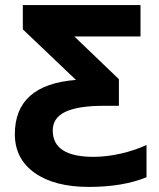

<svg xmlns="http://www.w3.org/2000/svg" viewBox="-20 -734 631 764"><path d="M189.9 -214.8Q189.9 -109.9 352.1 -109.9Q404.8 -109.9 461.7 -123Q518.6 -136.2 563 -157.2V-28.8Q469.2 9.8 333.3 9.8Q197.3 9.8 118.2 -45.9Q39.1 -101.6 39.1 -200.2Q39.1 -397 282.2 -416L70.8 -617.2V-713.9H539.1V-588.9H275.9L453.1 -418.9V-313H393.1Q291.5 -313 240.7 -289.3Q189.9 -265.6 189.9 -214.8Z"/></svg>

Font: NotoSans-Bold
Style: Bold
Weight: 700
Designer: Monotype Design team
Foundry: Monotype Imaging Inc.
Version: Version 1.04